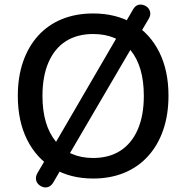

<svg xmlns="http://www.w3.org/2000/svg" viewBox="-20 -773 815 841"><path d="M388 9Q288 9 213.5 -35.5Q139 -80 98.5 -161.5Q58 -243 58 -353Q58 -436 81 -502.5Q104 -569 147 -616.5Q190 -664 251 -689Q312 -714 388 -714Q489 -714 563 -670Q637 -626 677.5 -545Q718 -464 718 -354Q718 -271 695 -204Q672 -137 628.5 -89Q585 -41 524 -16Q463 9 388 9ZM388 -81Q458 -81 507.5 -113Q557 -145 583.5 -206Q610 -267 610 -353Q610 -482 552 -553Q494 -624 388 -624Q318 -624 268.5 -592.5Q219 -561 192.5 -500Q166 -439 166 -353Q166 -225 224.5 -153Q283 -81 388 -81ZM213 27Q204 41 192.5 45.5Q181 50 169 46.5Q157 43 148 34Q139 25 137.5 12Q136 -1 144 -15L187 -88L217 -137L497 -618L520 -658L563 -732Q571 -746 582.5 -750.5Q594 -755 606.5 -751.5Q619 -748 627.5 -739.5Q636 -731 638 -718Q640 -705 631 -690L588 -617L559 -568L278 -88L256 -47Z"/></svg>

Font: Nunito ExtraLight SemiBold
Style: Regular
Weight: 600
Version: Version 3.602